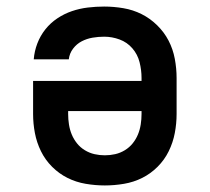

<svg xmlns="http://www.w3.org/2000/svg" viewBox="-20 -558 640 586"><path d="M300 8Q271 8 241.5 3Q212 -2 186 -15Q160 -28 139 -49Q118 -70 105 -96.5Q92 -123 86.5 -152Q81 -181 81 -210V-311H412V-320Q412 -344 406 -368Q400 -392 384 -410.5Q368 -429 345 -437.5Q322 -446 298 -446Q280 -446 262.5 -443Q245 -440 229.5 -432Q214 -424 203 -409.5Q192 -395 190 -377H83Q85 -402 94 -425.5Q103 -449 118.5 -468.5Q134 -488 155 -502Q176 -516 199.5 -524Q223 -532 248 -535Q273 -538 298 -538Q327 -538 356.5 -533Q386 -528 412 -515Q438 -502 459.5 -481Q481 -460 494.5 -434Q508 -408 513.5 -378.5Q519 -349 519 -320V-210Q519 -181 513.5 -152Q508 -123 495 -96.5Q482 -70 461 -49Q440 -28 414 -15Q388 -2 358.5 3Q329 8 300 8ZM300 -84Q316 -84 331.5 -87.5Q347 -91 361 -99.5Q375 -108 385 -120.5Q395 -133 401 -147.5Q407 -162 409.5 -178Q412 -194 412 -210V-219H188V-210Q188 -194 190.5 -178Q193 -162 199 -147.5Q205 -133 215 -120.5Q225 -108 239 -99.5Q253 -91 268.5 -87.5Q284 -84 300 -84Z"/></svg>

Font: Iosevka Curly Slab SmBdEx
Style: Regular
Weight: 600
Width: 7
Monospace: yes
Designer: Belleve Invis
Foundry: Belleve Invis
Version: Version 11.1.0; ttfautohint (v1.8.3)